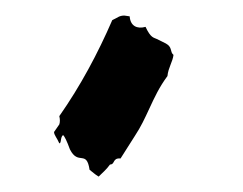

<svg xmlns="http://www.w3.org/2000/svg" viewBox="-20 -149 314 248"><path d="M49.8 21.5C49.8 25.4 53.7 29.3 56.6 36.1C59.6 36.1 57.6 28.3 61.5 25.4C63.5 27.3 66.4 33.2 70.3 43.9C81.1 65.4 91.8 43.9 95.7 70.3C99.6 73.2 102.5 76.2 107.4 79.1C112.3 74.2 117.2 70.3 122.1 63.5C128.9 63.5 125 54.7 135.7 55.7C142.6 44.9 147.5 37.1 154.3 26.4C162.1 14.6 167 3.9 172.9 -8.8C179.7 -23.4 185.5 -36.1 196.3 -50.8C197.3 -61.5 203.1 -69.3 204.1 -78.1C199.2 -82 203.1 -87.9 194.3 -92.8L182.6 -98.6C178.7 -100.6 174.8 -99.6 168 -114.3C157.2 -111.3 148.4 -115.2 147.5 -127.9L140.6 -128.9C133.8 -128.9 131.8 -126 125 -123C106.4 -80.1 84 -38.1 56.6 1C57.6 4.9 57.6 8.8 56.6 11.7Z"/></svg>

Font: Caesar Dressing Cyrillic
Style: Regular
Weight: 400
Designer: Dathan Boardman
Foundry: Open Window
Version: Version 1.00;July 2, 2020;FontCreator 13.0.0.2642 64-bit